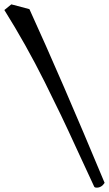

<svg xmlns="http://www.w3.org/2000/svg" viewBox="-20 -758 500 881"><path d="M412 98Q391 54 339 -59.5Q287 -173 259 -231Q231 -289 185 -382Q99 -554 0 -712L32 -738L115 -716Q259 -401 460 81Q446 103 424 103Q414 103 412 98Z"/></svg>

Font: Julee
Style: Regular
Weight: 400
Version: Version 1.001